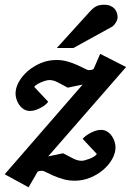

<svg xmlns="http://www.w3.org/2000/svg" viewBox="-36 -754 554 813"><path d="M168 -91.8 231 -105Q257.8 -90.8 275.4 -82Q293 -73.2 310.1 -73.2Q315.4 -73.2 324.7 -75.7Q334 -78.1 344 -82Q354 -85.9 362.3 -91.1Q370.6 -96.2 374 -102.1L314 -166Q316.4 -169.4 324.2 -176Q332 -182.6 342.8 -188.7Q353.5 -194.8 366 -199.5Q378.4 -204.1 391.1 -204.1Q407.2 -204.1 418.9 -196.3Q430.7 -188.5 438.2 -177.2Q445.8 -166 449.5 -153.1Q453.1 -140.1 453.1 -129.9Q453.1 -106 439.2 -80.8Q425.3 -55.7 401.4 -35.2Q377.4 -14.6 346.2 -1.7Q314.9 11.2 279.8 11.2Q254.4 11.2 231.7 4.6Q209 -2 190.9 -9.8Q172.9 -17.6 160.4 -24.2Q147.9 -30.8 143.1 -30.8Q136.2 -30.8 130.6 -30Q125 -29.3 122.1 -24.9L85 39.1L-16.1 -16.1L314 -396L251 -382.8Q224.6 -397 207.3 -406Q189.9 -415 172.9 -415Q167.5 -415 158.2 -412.6Q148.9 -410.2 139.2 -406Q129.4 -401.9 120.8 -396.7Q112.3 -391.6 108.9 -386.2L168 -323.2Q165.5 -318.8 158.2 -312.3Q150.9 -305.7 140.1 -299.6Q129.4 -293.5 116.7 -288.8Q104 -284.2 91.8 -284.2Q75.7 -284.2 64 -292Q52.2 -299.8 44.7 -311Q37.1 -322.3 33.4 -335Q29.8 -347.7 29.8 -357.9Q29.8 -381.8 43.7 -407Q57.6 -432.1 81.5 -452.9Q105.5 -473.6 136.7 -486.8Q168 -500 203.1 -500Q228.5 -500 251.2 -493.2Q273.9 -486.3 292 -478.3Q310.1 -470.2 322.5 -463.6Q335 -457 339.8 -457Q346.7 -457 351.8 -458Q356.9 -459 360.8 -462.9L388.2 -525.9L498 -470.2ZM461.9 -681.2Q461.9 -676.3 460 -670.2Q458 -664.1 454.3 -658.2Q450.7 -652.3 446 -647.2Q441.4 -642.1 435.5 -639.2L274.9 -550.8H204.6L341.8 -702.1Q350.1 -711.4 357.2 -717.5Q364.3 -723.6 371.6 -727.3Q378.9 -731 386.7 -732.4Q394.5 -733.9 404.8 -733.9Q420.9 -733.9 431.9 -729Q442.9 -724.1 449.5 -716.6Q456.1 -709 459 -699.5Q461.9 -689.9 461.9 -681.2Z"/></svg>

Font: Charis SIL Viet
Style: Bold Italic
Weight: 700
Italic angle: -11°
Foundry: SIL International
Version: Version 5.000